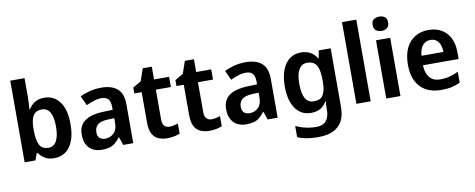

<svg xmlns="http://www.w3.org/2000/svg" viewBox="-78 -1140 4352 1760"><g transform="rotate(-10 2098.0 -260.0)"><path d="M205 -580Q205 -548 203 -518Q201 -488 199 -471H205Q225 -505 260 -528.5Q295 -552 352 -552Q439 -552 493 -481Q547 -410 547 -272Q547 -179 522 -116Q497 -53 452.5 -21.5Q408 10 348 10Q292 10 258.5 -12Q225 -34 205 -63H195L173 0H72V-760H205ZM311 -450Q272 -450 249 -432Q226 -414 215.5 -377Q205 -340 205 -283V-272Q205 -185 228 -139Q251 -93 313 -93Q361 -93 386.5 -139.5Q412 -186 412 -273Q412 -361 386.5 -405.5Q361 -450 311 -450Z M881 -552Q979 -552 1031 -506.5Q1083 -461 1083 -364V0H990L964 -75H960Q938 -46 915 -26.5Q892 -7 862.5 1.5Q833 10 790 10Q745 10 709 -8Q673 -26 652 -63.5Q631 -101 631 -158Q631 -242 689 -284.5Q747 -327 864 -331L950 -334V-361Q950 -413 928.5 -435Q907 -457 868 -457Q832 -457 795.5 -445Q759 -433 724 -417L683 -505Q723 -526 773.5 -539Q824 -552 881 -552ZM894 -254Q823 -251 795 -225.5Q767 -200 767 -157Q767 -119 786.5 -102Q806 -85 838 -85Q885 -85 918 -116.5Q951 -148 951 -210V-256Z M1436 -91Q1458 -91 1478.5 -95.5Q1499 -100 1517 -106V-12Q1496 -3 1465.5 3.5Q1435 10 1399 10Q1354 10 1317.5 -5.5Q1281 -21 1260.5 -59Q1240 -97 1240 -165V-447H1172V-502L1248 -546L1288 -661H1372V-542H1512V-447H1372V-166Q1372 -128 1389.5 -109.5Q1407 -91 1436 -91Z M1828 -91Q1850 -91 1870.5 -95.5Q1891 -100 1909 -106V-12Q1888 -3 1857.5 3.5Q1827 10 1791 10Q1746 10 1709.5 -5.5Q1673 -21 1652.5 -59Q1632 -97 1632 -165V-447H1564V-502L1640 -546L1680 -661H1764V-542H1904V-447H1764V-166Q1764 -128 1781.5 -109.5Q1799 -91 1828 -91Z M2225 -552Q2323 -552 2375 -506.5Q2427 -461 2427 -364V0H2334L2308 -75H2304Q2282 -46 2259 -26.5Q2236 -7 2206.5 1.5Q2177 10 2134 10Q2089 10 2053 -8Q2017 -26 1996 -63.5Q1975 -101 1975 -158Q1975 -242 2033 -284.5Q2091 -327 2208 -331L2294 -334V-361Q2294 -413 2272.5 -435Q2251 -457 2212 -457Q2176 -457 2139.5 -445Q2103 -433 2068 -417L2027 -505Q2067 -526 2117.5 -539Q2168 -552 2225 -552ZM2238 -254Q2167 -251 2139 -225.5Q2111 -200 2111 -157Q2111 -119 2130.5 -102Q2150 -85 2182 -85Q2229 -85 2262 -116.5Q2295 -148 2295 -210V-256Z M2739 -552Q2789 -552 2826 -532Q2863 -512 2888 -472H2893L2904 -542H3016V4Q3016 81 2988.5 133.5Q2961 186 2905 213Q2849 240 2764 240Q2707 240 2660.5 232.5Q2614 225 2572 207V103Q2602 116 2632 125.5Q2662 135 2695 140Q2728 145 2765 145Q2823 145 2853.5 110Q2884 75 2884 10V-4Q2884 -19 2885 -39Q2886 -59 2888 -71H2883Q2860 -29 2824 -9.5Q2788 10 2737 10Q2646 10 2593.5 -64Q2541 -138 2541 -270Q2541 -359 2565 -422Q2589 -485 2633.5 -518.5Q2678 -552 2739 -552ZM2779 -449Q2745 -449 2722 -428.5Q2699 -408 2687.5 -368Q2676 -328 2676 -268Q2676 -180 2702 -135Q2728 -90 2781 -90Q2810 -90 2831 -98.5Q2852 -107 2865 -126.5Q2878 -146 2885 -176.5Q2892 -207 2892 -250V-269Q2892 -334 2880.5 -373.5Q2869 -413 2844 -431Q2819 -449 2779 -449Z M3293 0H3160V-760H3293Z M3570 -542V0H3438V-542ZM3505 -751Q3534 -751 3555 -736.5Q3576 -722 3576 -685Q3576 -649 3555 -633.5Q3534 -618 3505 -618Q3474 -618 3453 -633.5Q3432 -649 3432 -685Q3432 -722 3453 -736.5Q3474 -751 3505 -751Z M3927 -552Q3997 -552 4047.5 -522.5Q4098 -493 4126 -438.5Q4154 -384 4154 -306V-242H3822Q3824 -168 3858.5 -127.5Q3893 -87 3956 -87Q4005 -87 4044.5 -97.5Q4084 -108 4126 -128V-27Q4088 -8 4047 1Q4006 10 3946 10Q3870 10 3811.5 -20.5Q3753 -51 3720 -113Q3687 -175 3687 -267Q3687 -360 3717 -423.5Q3747 -487 3801.5 -519.5Q3856 -552 3927 -552ZM3929 -459Q3885 -459 3857 -426.5Q3829 -394 3824 -330H4028Q4028 -368 4017 -397Q4006 -426 3984 -442.5Q3962 -459 3929 -459Z"/></g></svg>

Font: Noto Sans Display SemiBold
Style: Regular
Weight: 600
Designer: Monotype Design Team
Foundry: Monotype Imaging Inc.
Version: Version 2.003